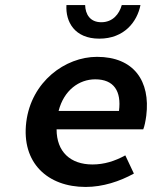

<svg xmlns="http://www.w3.org/2000/svg" viewBox="-20 -728 628 760"><path d="M84 -245C64 -83 169 12 319 12C387 12 454 -10 510 -41L476 -113C434 -90 392 -77 346 -77C259 -77 204 -127 204 -216H547C552 -228 556 -248 559 -270C576 -407 510 -503 364 -503C238 -503 104 -405 84 -245ZM212 -289C233 -371 293 -414 357 -414C431 -414 461 -367 451 -289ZM373 -575C472 -575 523 -642 536 -708H462C452 -672 426 -640 381 -640C336 -640 318 -672 317 -708H243C239 -642 275 -575 373 -575Z"/></svg>

Font: Falling Sky
Style: ExtObl
Weight: 400
Designer: Paul D. Hunt
Foundry: Adobe Systems Incorporated
Version: Version 1.02